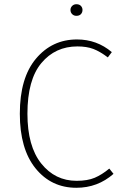

<svg xmlns="http://www.w3.org/2000/svg" viewBox="-20 -880 583 910"><path d="M345 -693Q439 -693 510 -633L491 -608Q454 -636 422.5 -648Q391 -660 347 -660Q242 -660 176 -581Q110 -502 110 -341Q110 -187 175.5 -105Q241 -23 343 -23Q395 -23 429 -37.5Q463 -52 498 -81L518 -56Q443 10 342 10Q223 10 148.5 -82Q74 -174 74 -341Q74 -511 150.5 -602Q227 -693 345 -693ZM342 -860Q356 -860 363.5 -852Q371 -844 371 -833Q371 -821 363.5 -813Q356 -805 342 -805Q330 -805 322 -813Q314 -821 314 -833Q314 -844 322 -852Q330 -860 342 -860Z"/></svg>

Font: FiraSans
Style: Regular
Weight: 200
Designer: Carrois Corporate & Edenspiekermann AG
Foundry: Carrois Corporate GbR & Edenspiekermann AG
Version: Version 3.106;PS 003.106;hotconv 1.0.70;makeotf.lib2.5.58329